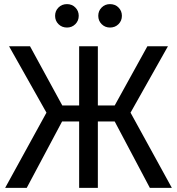

<svg xmlns="http://www.w3.org/2000/svg" viewBox="-20 -914 861 934"><path d="M615 -366 816 0H709L538 -323H456V0H365V-323H282L110 0H5L206 -366L24 -689H126L283 -401H365V-689H456V-401H538L697 -689H797ZM363 -837Q363 -813 346.5 -796.5Q330 -780 306 -780Q281 -780 264.5 -796.5Q248 -813 248 -837Q248 -861 264.5 -877.5Q281 -894 306 -894Q330 -894 346.5 -877.5Q363 -861 363 -837ZM573 -837Q573 -813 556.5 -796.5Q540 -780 515 -780Q491 -780 474.5 -796.5Q458 -813 458 -837Q458 -861 474.5 -877.5Q491 -894 515 -894Q540 -894 556.5 -877.5Q573 -861 573 -837Z"/></svg>

Font: FiraGO
Style: Regular
Weight: 400
Designer: bBox Type
Foundry: bBox Type GmbH
Version: Version 1.001;April 20, 2020;FontCreator 12.0.0.2555 64-bit